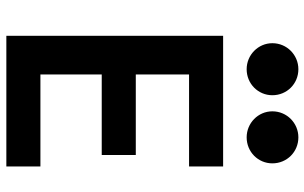

<svg xmlns="http://www.w3.org/2000/svg" viewBox="-202 -782 983 620"><g transform="rotate(90 290.0 -471.5)"><path d="M95 0H517V-110H220V-308H480V-418H220V-590H517V-700H95ZM119 -859C119 -813 157 -776 203 -776C250 -776 287 -813 287 -859C287 -906 250 -943 203 -943C157 -943 119 -906 119 -859ZM339 -859C339 -813 377 -776 423 -776C470 -776 507 -813 507 -859C507 -906 470 -943 423 -943C377 -943 339 -906 339 -859Z"/></g></svg>

Font: CommitMono-dimboump
Style: Bold
Weight: 700
Monospace: yes
Designer: Eigil Nikolajsen
Foundry: Eigil Nikolajsen
Version: Version 1.143